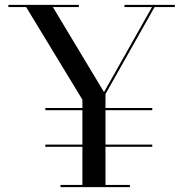

<svg xmlns="http://www.w3.org/2000/svg" viewBox="-20 -770 756 790"><path d="M166.5 -325.5H606.5V-316.5H166.5ZM166.5 -175H606.5V-166H166.5ZM229 -9H319V-360L87.5 -741H14.5V-750H304.5V-741H197.5L408 -391L605.5 -741H492V-750H699.5V-741H616L414 -383V-9H514.5V0H229Z"/></svg>

Font: Bodoni* 24pt
Style: Regular
Weight: 400
Version: Version 2.3